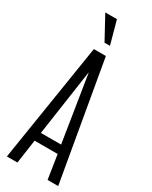

<svg xmlns="http://www.w3.org/2000/svg" viewBox="-273 -1152 959 1209"><g transform="rotate(30 206.0 -547.5)"><path d="M19 0 155.3 -859.4H242.7L392.1 0H314.9L288.1 -173.3H120.6L95.7 0ZM130.4 -235.4H277.3L201.2 -714.8H200.2ZM193.4 -927.7 102.1 -1095.2H187L232.9 -927.7Z"/></g></svg>

Font: Antonio ExtraLight
Style: Regular
Weight: 250
Designer: Vernon Adams
Foundry: Vernon Adams
Version: Version 1.002